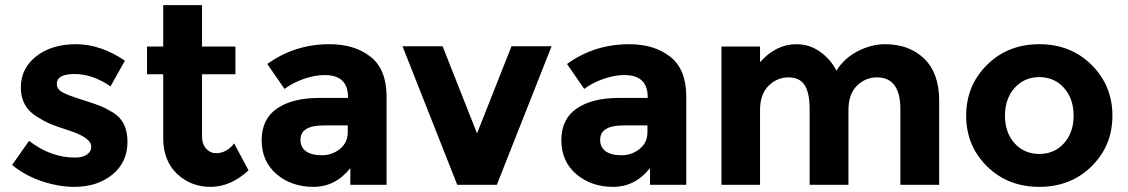

<svg xmlns="http://www.w3.org/2000/svg" viewBox="-20 -719 4388 747"><path d="M269 8Q209 8 144 -13.5Q79 -35 27 -77L93 -171Q177 -106 272 -106Q301 -106 318 -117.5Q335 -129 335 -148Q335 -167 311.5 -183Q288 -199 243.5 -213Q199 -227 175.5 -237Q152 -247 122 -266Q61 -304 61 -378.5Q61 -453 121 -500Q181 -547 276 -547Q371 -547 466 -483L410 -383Q340 -431 270.5 -431Q201 -431 201 -393Q201 -372 223 -360Q245 -348 296 -332Q347 -316 368.5 -307.5Q390 -299 420 -281Q476 -247 476 -167.5Q476 -88 417.5 -40Q359 8 269 8Z M766 -430V-189Q766 -158 782 -140.5Q798 -123 820 -123Q862 -123 891 -161L947 -56Q877 8 799.5 8Q722 8 668.5 -43Q615 -94 615 -182V-430H552V-538H615V-699H766V-538H896V-430Z M1484 0H1343V-65Q1285 8 1199.5 8Q1114 8 1056 -41.5Q998 -91 998 -173.5Q998 -256 1058 -297Q1118 -338 1222 -338H1334V-341Q1334 -427 1243 -427Q1204 -427 1160.5 -411.5Q1117 -396 1087 -373L1020 -470Q1126 -547 1262 -547Q1360 -547 1422 -498Q1484 -449 1484 -343ZM1333 -205V-231H1239Q1149 -231 1149 -175Q1149 -146 1170.5 -130.5Q1192 -115 1232 -115Q1272 -115 1302.5 -139.5Q1333 -164 1333 -205Z M1759 0 1546 -539H1702L1836 -200L1970 -539H2126L1913 0Z M2650 0H2509V-65Q2451 8 2365.5 8Q2280 8 2222 -41.5Q2164 -91 2164 -173.5Q2164 -256 2224 -297Q2284 -338 2388 -338H2500V-341Q2500 -427 2409 -427Q2370 -427 2326.5 -411.5Q2283 -396 2253 -373L2186 -470Q2292 -547 2428 -547Q2526 -547 2588 -498Q2650 -449 2650 -343ZM2499 -205V-231H2405Q2315 -231 2315 -175Q2315 -146 2336.5 -130.5Q2358 -115 2398 -115Q2438 -115 2468.5 -139.5Q2499 -164 2499 -205Z M3281 -290V0H3130V-294Q3130 -358 3110.5 -388Q3091 -418 3047.5 -418Q3004 -418 2970.5 -385.5Q2937 -353 2937 -290V0H2787V-538H2937V-477Q2999 -547 3079 -547Q3130 -547 3171.5 -517Q3213 -487 3234 -444Q3265 -493 3317.5 -520Q3370 -547 3423 -547Q3518 -547 3576 -490.5Q3634 -434 3634 -327V0H3483V-294Q3483 -418 3392 -418Q3347 -418 3314 -385.5Q3281 -353 3281 -290Z M3890 -269Q3890 -203 3927.5 -161.5Q3965 -120 4023.5 -120Q4082 -120 4119.5 -161.5Q4157 -203 4157 -269Q4157 -335 4119.5 -377Q4082 -419 4023.5 -419Q3965 -419 3927.5 -377Q3890 -335 3890 -269ZM4308 -269Q4308 -152 4227 -72Q4146 8 4023.5 8Q3901 8 3820 -72Q3739 -152 3739 -269Q3739 -386 3820 -466.5Q3901 -547 4023.5 -547Q4146 -547 4227 -466.5Q4308 -386 4308 -269Z"/></svg>

Font: Montreal
Style: Bold
Weight: 700
Designer: Julieta Ulanovsky, usr_local_share
Foundry: Julieta Ulanovsky, usr_local_share
Version: Version 2.001